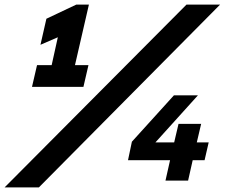

<svg xmlns="http://www.w3.org/2000/svg" viewBox="-22 -790 993 840"><path d="M-2 30 794 -770H941L148 30ZM118 -410 140 -505H204L231 -627L155 -594L181 -708L312 -770H367L306 -505H365L343 -410ZM702 0 722 -89H538L555 -170L739 -373H844L658 -167H740L759 -248H858L839 -167H891L873 -89H821L801 0Z"/></svg>

Font: Arvo
Style: Bold Italic
Weight: 700
Italic angle: -13°
Designer: Anton Koovit (Cyrillic Expansion: Cyreal)
Foundry: Anton Koovit, Yassin Baggar
Version: Version 3.000